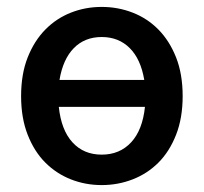

<svg xmlns="http://www.w3.org/2000/svg" viewBox="-20 -523 589 555"><path d="M274 12Q227 12 185 -4.5Q143 -21 111 -53Q79 -85 60 -133.5Q41 -182 41 -245Q41 -309 60 -357Q79 -405 111 -437.5Q143 -470 185 -486.5Q227 -503 274 -503Q321 -503 363.5 -486.5Q406 -470 438 -437.5Q470 -405 489 -357Q508 -309 508 -245Q508 -182 489 -133.5Q470 -85 438 -53Q406 -21 363.5 -4.5Q321 12 274 12ZM274 -416Q225 -416 193.5 -384Q162 -352 152 -292H397Q387 -352 355 -384Q323 -416 274 -416ZM274 -76Q326 -76 359 -111.5Q392 -147 399 -214H150Q157 -147 189.5 -111.5Q222 -76 274 -76Z"/></svg>

Font: TT Toshiba Sans Medium
Style: Regular
Weight: 500
Designer: Paul D. Hunt
Foundry: Toshiba Corporation
Version: Version 2.020;PS 2.000;hotconv 1.0.86;makeotf.lib2.5.63406